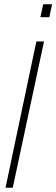

<svg xmlns="http://www.w3.org/2000/svg" viewBox="-20 -883 265 903"><path d="M6 0 151 -688H187L40 0ZM170 -802 183 -863H225L212 -802Z"/></svg>

Font: Saira UltraCondensed Thin
Style: Italic
Weight: 250
Width: 1
Italic angle: -12°
Designer: Hector Gatti with collaboration of the Omnibus-Type team
Foundry: Omnibus-Type
Version: Version 1.101